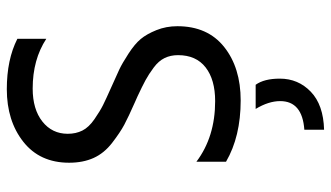

<svg xmlns="http://www.w3.org/2000/svg" viewBox="-224 -496 972 564"><g transform="rotate(-90 262.0 -214.0)"><path d="M467 -179Q467 -90 406 -41.5Q345 7 249 7Q143 7 69 -36V-123Q142 -68 247 -68Q310 -68 346 -96Q382 -124 382 -177Q382 -199 373.5 -216.5Q365 -234 345.5 -248.5Q326 -263 308.5 -272.5Q291 -282 261 -296Q255 -299 243 -304Q200 -323 177.5 -335Q155 -347 124.5 -370.5Q94 -394 80 -425Q66 -456 66 -497Q66 -583 127.5 -631.5Q189 -680 282 -680Q369 -680 430 -649V-564Q369 -604 284 -604Q223 -604 187 -575.5Q151 -547 151 -501Q151 -477 160.5 -458Q170 -439 194 -422.5Q218 -406 235 -397.5Q252 -389 288 -373Q322 -358 340 -349.5Q358 -341 386.5 -322.5Q415 -304 429.5 -286.5Q444 -269 455.5 -240.5Q467 -212 467 -179ZM313 122Q313 176 274.5 213Q236 250 163 252V194Q247 188 247 123Q247 89 224 51H295Q313 76 313 122Z"/></g></svg>

Font: Hind Vadodara
Style: Regular
Weight: 400
Designer: Hitesh Malaviya
Foundry: Indian Type Foundry
Version: Version 1.001;PS 1.0;hotconv 1.0.86;makeotf.lib2.5.63406; tt